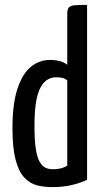

<svg xmlns="http://www.w3.org/2000/svg" viewBox="-20 -755 421 785"><path d="M193 10Q160 10 131 2.5Q102 -5 79 -29.5Q56 -54 43.5 -102.5Q31 -151 31 -232Q31 -331 51.5 -392.5Q72 -454 106.5 -482Q141 -510 184 -510Q207 -510 225 -505Q243 -500 255 -490V-698Q255 -717 261.5 -724.5Q268 -732 286 -733.5Q304 -735 336 -735V-20Q312 -8 275.5 1Q239 10 193 10ZM196 -63Q213 -63 228 -66.5Q243 -70 255 -78V-426Q246 -434 235.5 -436.5Q225 -439 209 -439Q193 -439 177 -431Q161 -423 148 -401.5Q135 -380 128 -341.5Q121 -303 121 -241Q121 -184 126 -149Q131 -114 141 -95.5Q151 -77 164.5 -70Q178 -63 196 -63Z"/></svg>

Font: Yanone Kaffeesatz
Style: Regular
Weight: 400
Designer: Yanone (Cyrillic: Daniel Pouzeot, Huerta Tipografica, and Cyreal)
Foundry: Yanone
Version: Version 2.003